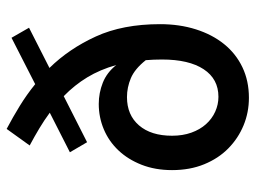

<svg xmlns="http://www.w3.org/2000/svg" viewBox="-118 -658 787 592"><g transform="rotate(-90 276.0 -361.5)"><path d="M271 12Q226 12 186 -4.5Q146 -21 115 -51.5Q84 -82 66 -126Q48 -170 48 -225Q48 -277 64.5 -319Q81 -361 109 -390.5Q137 -420 174 -435.5Q211 -451 252 -451Q286 -451 317.5 -438.5Q349 -426 372 -397Q358 -447 334 -486.5Q310 -526 276 -559L134 -487L103 -540L225 -602Q202 -619 177 -634Q152 -649 124 -664L175 -735Q211 -716 246 -694.5Q281 -673 313 -647L456 -720L487 -666L363 -603Q422 -543 460 -460Q498 -377 498 -262Q498 -202 482 -151.5Q466 -101 436.5 -64.5Q407 -28 365 -8Q323 12 271 12ZM274 -82Q329 -82 359 -127.5Q389 -173 389 -256Q389 -269 388.5 -281.5Q388 -294 387 -306Q360 -340 331.5 -352Q303 -364 273 -364Q218 -364 186 -327Q154 -290 154 -225Q154 -192 163.5 -165.5Q173 -139 189.5 -120.5Q206 -102 228 -92Q250 -82 274 -82Z"/></g></svg>

Font: CV Source Sans Light
Style: Bold
Weight: 600
Designer: Paul D. Hunt
Foundry: Adobe Systems Incorporated
Version: Version 3.001